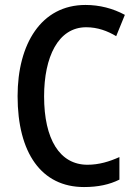

<svg xmlns="http://www.w3.org/2000/svg" viewBox="-20 -745 550 775"><path d="M328 -635C374 -635 414 -620 449 -599L484 -685C436 -711 382 -725 325 -725C146 -725 51 -567 51 -357C51 -128 147 10 319 10C376 10 422 0 462 -20V-111C422 -93 380 -80 333 -80C221 -80 158 -183 158 -356C158 -514 214 -635 328 -635Z"/></svg>

Font: Noto Sans Thai Looped Condensed Medium
Style: Regular
Weight: 500
Width: 3
Designer: Sasikarn Vongin, Ben Mitchell
Foundry: The Fontpad Ltd
Version: Version 1.001